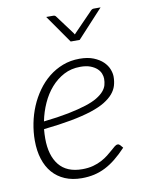

<svg xmlns="http://www.w3.org/2000/svg" viewBox="-82 -766 631 831"><g transform="rotate(-10 234.0 -351.0)"><path d="M37.5 0ZM421.5 -402.5Q421.5 -382 416 -363.5Q410.5 -345 396.5 -328.5Q382.5 -312 358.5 -297.2Q334.5 -282.5 297 -270.2Q259.5 -258 207.5 -248.2Q155.5 -238.5 85.5 -231Q84.5 -220.5 84 -210.2Q83.5 -200 83.5 -190Q83.5 -115.5 117.2 -73.5Q151 -31.5 219 -31.5Q245.5 -31.5 266.8 -37.2Q288 -43 304.8 -52Q321.5 -61 334.2 -71Q347 -81 357 -90Q367 -99 374.2 -104.8Q381.5 -110.5 387.5 -110.5Q393.5 -110.5 398 -105.5L409 -92.5Q384.5 -66.5 361.2 -47.8Q338 -29 314.2 -17Q290.5 -5 265 0.8Q239.5 6.5 210.5 6.5Q169 6.5 136.8 -7.2Q104.5 -21 82.5 -46.2Q60.5 -71.5 49 -107.8Q37.5 -144 37.5 -189Q37.5 -226.5 45 -264.5Q52.5 -302.5 67.2 -337.5Q82 -372.5 103.8 -403Q125.5 -433.5 153.5 -456Q181.5 -478.5 215.5 -491.5Q249.5 -504.5 289 -504.5Q325.5 -504.5 350.8 -494.2Q376 -484 391.8 -468.8Q407.5 -453.5 414.5 -435.8Q421.5 -418 421.5 -402.5ZM286.5 -469.5Q246.5 -469.5 214.2 -452.5Q182 -435.5 157.2 -407.2Q132.5 -379 115.8 -341.8Q99 -304.5 91 -264Q154.5 -271 200.5 -280.2Q246.5 -289.5 278.5 -299.8Q310.5 -310 330.2 -322Q350 -334 361 -346.8Q372 -359.5 375.8 -373Q379.5 -386.5 379.5 -401Q379.5 -411.5 374.8 -423.8Q370 -436 359 -446Q348 -456 330.2 -462.8Q312.5 -469.5 286.5 -469.5ZM179 -707.5H209.5Q218 -707.5 221.5 -702L284 -618L288 -611.5L294 -618L375.5 -702Q381 -707.5 388 -707.5H418L304.5 -584.5H265Z"/></g></svg>

Font: Lato Light
Style: Italic
Weight: 300
Italic angle: -7°
Designer: Lukasz Dziedzic
Foundry: tyPoland Lukasz Dziedzic
Version: Version 2.007; 2014-02-27